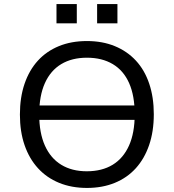

<svg xmlns="http://www.w3.org/2000/svg" viewBox="-20 -916 856 945"><path d="M141 -326V-397H694V-326ZM408 9Q332 9 271 -16Q210 -41 167 -88Q124 -135 101 -201.5Q78 -268 78 -352Q78 -437 101 -504Q124 -571 166.5 -617.5Q209 -664 270 -689Q331 -714 408 -714Q484 -714 545 -689Q606 -664 649 -617.5Q692 -571 714.5 -504Q737 -437 737 -354Q737 -269 714 -202Q691 -135 648.5 -88Q606 -41 545 -16Q484 9 408 9ZM407 -73Q482 -73 534.5 -105Q587 -137 615 -199.5Q643 -262 643 -353Q643 -445 615.5 -507Q588 -569 535 -600.5Q482 -632 408 -632Q334 -632 281.5 -600.5Q229 -569 201 -507Q173 -445 173 -353Q173 -262 201 -199.5Q229 -137 281.5 -105Q334 -73 407 -73ZM458 -801V-896H558V-801ZM258 -801V-896H358V-801Z"/></svg>

Font: Nunito Sans 7pt
Style: Regular
Weight: 400
Designer: Vernon Adams
Foundry: Vernon Adams
Version: Version 3.101;gftools[0.9.27]